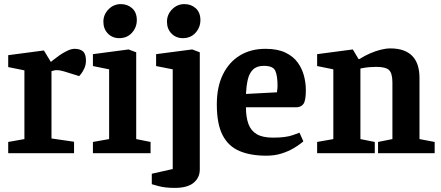

<svg xmlns="http://www.w3.org/2000/svg" viewBox="-20 -747 2148 936"><path d="M20 -55 99 -69V-404L20 -420V-478L194 -501L228 -445Q228 -445 239.5 -454.5Q251 -464 269.5 -477Q288 -490 308 -499.5Q328 -509 344 -509Q370 -509 384.5 -496.5Q399 -484 399 -452Q399 -431 391 -413.5Q383 -396 374.5 -386Q366 -376 366 -376L292 -399Q284 -401 275.5 -403Q267 -405 256 -405Q248 -405 241.5 -403Q235 -401 231 -400V-72L341 -56V0H20Z M433 -55 512 -69V-409L433 -425V-483L607 -506L644 -492V-69L714 -55V0H433ZM561 -561Q528 -561 506 -583.5Q484 -606 484 -641Q484 -676 509 -701.5Q534 -727 569 -727Q602 -727 624.5 -706.5Q647 -686 647 -649Q647 -614 623.5 -587.5Q600 -561 561 -561Z M832 169Q784 169 752 160Q720 151 720 151V100L822 77V-409L741 -425V-483L917 -506L954 -492V79Q954 119 924 144Q894 169 832 169ZM871 -561Q838 -561 816 -583.5Q794 -606 794 -641Q794 -676 819 -701.5Q844 -727 879 -727Q912 -727 934.5 -706.5Q957 -686 957 -649Q957 -614 933.5 -587.5Q910 -561 871 -561Z M1278 12Q1201 12 1147 -11Q1093 -34 1065 -88.5Q1037 -143 1037 -238Q1037 -324 1067 -384.5Q1097 -445 1150 -477Q1203 -509 1274 -509Q1333 -509 1371.5 -490.5Q1410 -472 1431.5 -442Q1453 -412 1462 -377Q1471 -342 1471 -308Q1471 -256 1459 -240Q1447 -224 1424 -224H1179Q1179 -176 1191 -143Q1203 -110 1231.5 -93Q1260 -76 1311 -76Q1373 -76 1406.5 -88Q1440 -100 1440 -100L1459 -58Q1459 -58 1446 -47.5Q1433 -37 1409 -23Q1385 -9 1352 1.5Q1319 12 1278 12ZM1179 -289 1330 -297Q1333 -315 1333 -329Q1333 -378 1322 -402Q1311 -426 1267 -426Q1232 -426 1213.5 -408Q1195 -390 1188 -359Q1181 -328 1179 -289Z M1526 0V-55L1605 -69V-409L1526 -425V-483L1700 -506L1728 -459H1732Q1757 -475 1783.5 -486.5Q1810 -498 1835.5 -504.5Q1861 -511 1883 -511Q1953 -511 1989 -475Q2025 -439 2025 -367V-69L2099 -55V0H1823V-55L1893 -69V-344Q1893 -389 1877 -405Q1861 -421 1814 -421Q1798 -421 1779.5 -419.5Q1761 -418 1737 -413V-69L1807 -55V0Z"/></svg>

Font: Faustina VF Beta
Style: Regular
Weight: 400
Designer: Alfonso Garcia
Foundry: Omnibus-Type
Version: Version 1.006